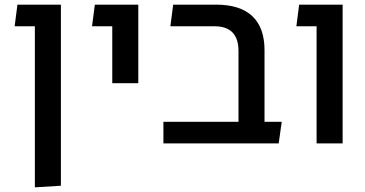

<svg xmlns="http://www.w3.org/2000/svg" viewBox="-20 -617 1570 826"><path d="M130 189V-597H242V182ZM43 -504 55 -597H204V-504Z M463 -259V-597H575V-259ZM376 -504 388 -597H527V-504Z M1006 0V-398Q1006 -451 980 -477.5Q954 -504 903 -504H713L725 -597H910Q1013 -597 1065.5 -547.5Q1118 -498 1118 -401V-82Q1113 -61 1099 -40.5Q1085 -20 1070 0ZM683 0V-93H1192L1179 0Z M1342 0V-597H1454V0ZM1255 -504 1267 -597H1416V-504Z"/></svg>

Font: Noto Sans Hebrew Thin Medium
Style: Regular
Weight: 500
Version: Version 3.001